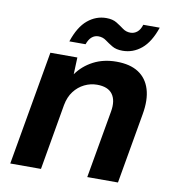

<svg xmlns="http://www.w3.org/2000/svg" viewBox="-81 -790 789 862"><g transform="rotate(10 314.0 -359.0)"><path d="M23 0 114 -521H237L234 -444Q263 -485 309 -509Q355 -533 414 -533Q476 -533 514.5 -508Q553 -483 567.5 -435.5Q582 -388 570 -321L514 0H374L428 -308Q437 -359 416.5 -387.5Q396 -416 346 -416Q316 -416 288.5 -402.5Q261 -389 241.5 -363.5Q222 -338 215 -300L163 0ZM189 -586Q212 -655 250 -686.5Q288 -718 335 -718Q364 -718 382.5 -706.5Q401 -695 416.5 -683.5Q432 -672 452 -672Q469 -672 482.5 -683Q496 -694 503 -717H578Q555 -649 517 -617.5Q479 -586 431 -586Q402 -586 383.5 -597Q365 -608 349.5 -619.5Q334 -631 314 -631Q297 -631 284 -620Q271 -609 263 -586Z"/></g></svg>

Font: DM Sans 10pt ExtraBold
Style: Italic
Weight: 800
Italic angle: -10°
Version: Version 4.004;gftools[0.9.30]